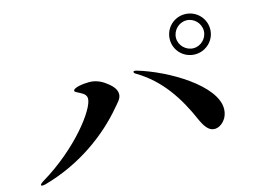

<svg xmlns="http://www.w3.org/2000/svg" viewBox="-83 -870 1167 874"><g transform="rotate(-15 500.0 -433.0)"><path d="M845 -537C897 -537 940 -579 940 -631C940 -684 897 -726 845 -726C792 -726 750 -684 750 -631C750 -579 792 -537 845 -537ZM845 -566C809 -566 779 -596 779 -631C779 -667 809 -697 845 -697C880 -697 910 -667 910 -631C910 -596 880 -566 845 -566ZM19 -140C23 -140 28 -141 33 -142C206 -190 342 -292 430 -397C443 -413 463 -430 463 -452C463 -470 453 -489 423 -511C398 -531 371 -540 344 -540C318 -540 269 -534 269 -519C269 -514 279 -510 294 -502C313 -493 321 -482 321 -469C321 -419 204 -264 28 -159C18 -153 12 -147 12 -144C12 -142 15 -140 19 -140ZM842 -186C874 -186 907 -219 907 -265C907 -375 707 -493 569 -534C565 -535 561 -536 558 -536C554 -536 552 -534 552 -532C552 -528 555 -525 562 -521C668 -458 733 -359 782 -246C796 -215 814 -186 842 -186Z"/></g></svg>

Font: Shippori Mincho OTF
Style: Bold
Weight: 800
Designer: FONTDASU
Foundry: FONTDASU / Google Inc. / but / Adobe
Version: Version 3.300;hotconv 1.0.109;makeotfexe 2.5.65596